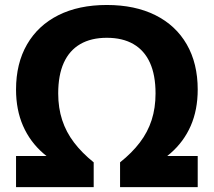

<svg xmlns="http://www.w3.org/2000/svg" viewBox="-20 -770 880 790"><path d="M46 0V-128H259.5L290.5 -62.5Q213 -91.5 158.2 -139Q103.5 -186.5 74.8 -252.2Q46 -318 46 -401.5Q46 -509 91.2 -587.2Q136.5 -665.5 220.2 -707.5Q304 -749.5 419.5 -749.5Q535.5 -749.5 619.5 -707.5Q703.5 -665.5 748.5 -587.2Q793.5 -509 793.5 -401.5Q793.5 -318 764.8 -252.2Q736 -186.5 681.2 -139Q626.5 -91.5 549 -62.5L580 -128H793.5V0H474V-102Q523 -141 555.5 -183.8Q588 -226.5 604 -276.2Q620 -326 620 -385.5Q620 -461 597 -511.8Q574 -562.5 529.2 -588.5Q484.5 -614.5 419.5 -614.5Q355 -614.5 310.2 -588.5Q265.5 -562.5 242.5 -511.8Q219.5 -461 219.5 -385.5Q219.5 -326 235.8 -276.2Q252 -226.5 284.5 -183.8Q317 -141 365.5 -102V0Z"/></svg>

Font: Encode Sans SC SemiExpanded
Style: Bold
Weight: 700
Width: 6
Designer: Multiple Designers
Foundry: Impallari Type
Version: Version 3.002